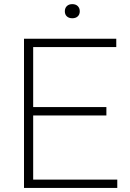

<svg xmlns="http://www.w3.org/2000/svg" viewBox="-20 -932 646 952"><path d="M99 0V-740H556.5V-698.5H144.5V-401H507.5V-359.5H144.5V-41.5H561.5V0ZM338.5 -841.5Q321.5 -841.5 311.5 -850.8Q301.5 -860 301.5 -876Q301.5 -892 311.5 -901.8Q321.5 -911.5 338.5 -911.5Q355.5 -911.5 365.5 -901.8Q375.5 -892 375.5 -876Q375.5 -860 365.5 -850.8Q355.5 -841.5 338.5 -841.5Z"/></svg>

Font: Encode Sans SemiExpanded SemiExpanded ExtraLight
Style: Regular
Weight: 200
Width: 6
Designer: Multiple Designers
Foundry: Impallari Type
Version: Version 3.000; ttfautohint (v1.8.3) -l 8 -r 50 -G 200 -x 14 